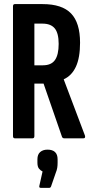

<svg xmlns="http://www.w3.org/2000/svg" viewBox="-20 -675 450 937"><path d="M52.4 0Q43.4 0 43.4 -10.9V-644.1Q43.4 -655 52.4 -655H188.1Q282.8 -655 326.7 -609.4Q370.7 -563.9 370.7 -466.5Q370.7 -393.4 350.5 -349.7Q330.4 -306 291.6 -288.3L291.2 -286.9L394.6 -13.3Q398.2 0 387.2 0H293.3Q285.6 0 282.6 -7.2L192.6 -267.1H147.8V-10.9Q147.8 0 138.8 0ZM147.8 -356.3H189.3Q230.3 -356.3 248.3 -382.1Q266.3 -408 266.3 -460.7Q266.3 -513.2 247.1 -536.5Q227.9 -559.7 187.5 -559.7H147.8ZM178.5 241.7Q170.1 241.7 171.9 232.4L187.7 161.8Q177.7 157.2 170.2 147.9Q162.6 138.5 162.6 118.6V102.5Q162.6 78.8 176 67.1Q189.4 55.3 212 55.3Q236.1 55.3 248.6 67.1Q261.1 78.8 261.1 102.5V119.4Q261.1 132.8 259.3 144.1Q257.5 155.3 252.1 168.5L229.2 234.8Q226.4 241.7 220.9 241.7Z"/></svg>

Font: Sofia Sans Extra Condensed
Style: Regular
Weight: 400
Designer: Botio Nikoltchev, Ani Petrova
Foundry: lettersoup
Version: Version 4.101